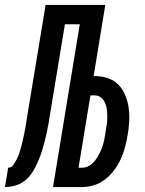

<svg xmlns="http://www.w3.org/2000/svg" viewBox="-65 -755 585 775"><path d="M149 0 257 -657H197L137 -294Q134 -276 131 -257.5Q128 -239 124 -221Q120 -203 115.5 -185Q111 -167 105.5 -149Q100 -131 92.5 -113Q85 -95 76.5 -78Q68 -61 55.5 -45.5Q43 -30 26.5 -19.5Q10 -9 -8.5 -4.5Q-27 0 -45 0L-32 -78Q-19 -78 -11 -89.5Q-3 -101 3 -113Q9 -125 13 -137.5Q17 -150 20.5 -162Q24 -174 26.5 -186.5Q29 -199 32 -211.5Q35 -224 37 -236.5Q39 -249 41 -261.5Q43 -274 45 -286.5Q47 -299 49 -311L119 -735H360L313 -448H317Q345 -448 370.5 -439.5Q396 -431 413.5 -412.5Q431 -394 441 -369.5Q451 -345 454.5 -318.5Q458 -292 456.5 -264.5Q455 -237 450 -209Q446 -185 439.5 -160.5Q433 -136 422.5 -113Q412 -90 396 -68.5Q380 -47 359.5 -31Q339 -15 314.5 -7.5Q290 0 266 0ZM266 -78Q281 -78 295 -86Q309 -94 318.5 -106.5Q328 -119 335.5 -133.5Q343 -148 348 -162.5Q353 -177 356 -191.5Q359 -206 361 -221V-222Q364 -237 366 -252Q368 -267 368 -281.5Q368 -296 366.5 -310.5Q365 -325 359.5 -338.5Q354 -352 343 -361Q332 -370 317 -370H300L252 -78Z"/></svg>

Font: Iosevka Semibold Oblique
Style: Regular
Weight: 600
Italic angle: -9°
Monospace: yes
Designer: Belleve Invis
Foundry: Belleve Invis
Version: Version 32.5.0; ttfautohint (v1.8.4)